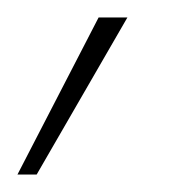

<svg xmlns="http://www.w3.org/2000/svg" viewBox="-82 -77 216 220"><path d="M-62 123 31 -57H64L-40 123Z"/></svg>

Font: DM Sans 36pt Thin
Style: Italic
Weight: 250
Italic angle: -10°
Designer: Colophon Foundry, Jonny Pinhorn
Foundry: Colophon Foundry
Version: Version 4.004;gftools[0.9.30]